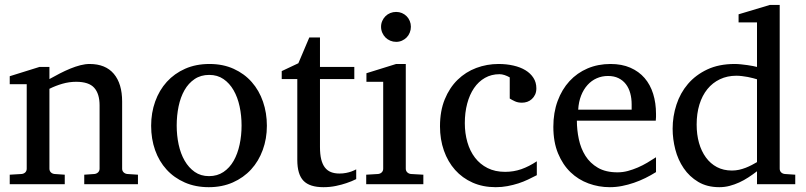

<svg xmlns="http://www.w3.org/2000/svg" viewBox="-20 -757 3314 789"><path d="M326.2 0V-39.1L368.2 -42Q377 -43 383.1 -48.8Q389.2 -54.7 389.2 -64V-324.2Q389.2 -371.6 367.2 -396.2Q345.2 -420.9 293 -420.9Q264.2 -420.9 236.3 -412.8Q208.5 -404.8 183.1 -392.1V-64Q183.1 -54.7 189 -48.8Q194.8 -43 204.1 -42L246.1 -39.1V0H20V-39.1L68.8 -42Q78.1 -43 84 -48.8Q89.8 -54.7 89.8 -64V-411.1H20V-443.8L142.1 -481.9H183.1V-432.1Q204.1 -443.8 225.8 -455.1Q247.6 -466.3 269 -475.1Q290.5 -483.9 310.5 -489Q330.6 -494.1 348.1 -494.1Q413.6 -494.1 447.8 -453.6Q481.9 -413.1 481.9 -339.8V-64Q481.9 -54.7 488 -48.8Q494.1 -43 502.9 -42L546.9 -39.1V0Z M972.7 -241.2Q972.7 -282.2 964.6 -319.8Q956.5 -357.4 939.9 -386.2Q923.3 -415 898.4 -432.1Q873.5 -449.2 839.8 -449.2Q805.2 -449.2 779.8 -432.1Q754.4 -415 738 -386.2Q721.7 -357.4 713.9 -319.8Q706.1 -282.2 706.1 -241.2Q706.1 -200.7 714.1 -163.1Q722.2 -125.5 738.8 -96.7Q755.4 -67.9 780.3 -50.5Q805.2 -33.2 838.9 -33.2Q873 -33.2 898.4 -50.3Q923.8 -67.4 940.2 -96.2Q956.5 -125 964.6 -162.6Q972.7 -200.2 972.7 -241.2ZM1076.7 -240.2Q1076.7 -187 1059.8 -140.9Q1043 -94.7 1012 -60.8Q981 -26.9 936.8 -7.3Q892.6 12.2 837.9 12.2Q783.2 12.2 739.3 -7.1Q695.3 -26.4 664.6 -60.1Q633.8 -93.8 617.4 -139.9Q601.1 -186 601.1 -240.2Q601.1 -293.5 617.7 -339.8Q634.3 -386.2 665.5 -420.7Q696.8 -455.1 741 -474.6Q785.2 -494.1 840.8 -494.1Q896.5 -494.1 940.4 -474.1Q984.4 -454.1 1014.6 -419.7Q1044.9 -385.3 1060.8 -339.1Q1076.7 -293 1076.7 -240.2Z M1443.8 -21Q1425.3 -11.7 1403.3 -4.4Q1384.8 2 1360.4 7.1Q1335.9 12.2 1309.1 12.2Q1252.4 12.2 1227.1 -14.2Q1201.7 -40.5 1201.7 -100.1V-432.1H1137.7V-464.8L1206.1 -497.1L1251 -603H1294.9V-481.9H1436V-432.1H1294.9V-152.8Q1294.9 -123 1300 -102.3Q1305.2 -81.5 1315.2 -68.6Q1325.2 -55.7 1340.1 -49.8Q1355 -43.9 1375 -43.9Q1389.6 -43.9 1402.1 -46.4Q1414.6 -48.8 1423.8 -52.2Q1434.6 -56.2 1443.8 -61Z M1484.9 0V-39.1L1533.7 -42Q1543 -43 1548.8 -48.8Q1554.7 -54.7 1554.7 -64V-420.9H1485.8V-456.1L1607.9 -494.1H1647.5V-64Q1647.5 -54.7 1653.6 -48.8Q1659.7 -43 1668.5 -42L1719.7 -39.1V0ZM1668.5 -647Q1668.5 -634.3 1663.8 -622.8Q1659.2 -611.3 1650.9 -603Q1642.6 -594.7 1631.6 -589.8Q1620.6 -585 1607.9 -585Q1595.2 -585 1583.7 -589.8Q1572.3 -594.7 1564 -603Q1555.7 -611.3 1550.8 -622.8Q1545.9 -634.3 1545.9 -647Q1545.9 -659.7 1550.8 -670.9Q1555.7 -682.1 1564 -690.4Q1572.3 -698.7 1583.7 -703.4Q1595.2 -708 1607.9 -708Q1620.6 -708 1631.6 -703.4Q1642.6 -698.7 1650.9 -690.4Q1659.2 -682.1 1663.8 -670.9Q1668.5 -659.7 1668.5 -647Z M2186 -37.1Q2168.9 -28.3 2150.1 -19.3Q2131.3 -10.3 2110.1 -3.4Q2088.9 3.4 2065.7 7.8Q2042.5 12.2 2017.1 12.2Q1964.4 12.2 1922.1 -6.6Q1879.9 -25.4 1850.1 -58.8Q1820.3 -92.3 1804.2 -138.2Q1788.1 -184.1 1788.1 -237.8Q1788.1 -300.8 1807.6 -348.6Q1827.1 -396.5 1860.4 -429Q1893.6 -461.4 1937.3 -477.8Q1981 -494.1 2028.8 -494.1Q2061.5 -494.1 2090.1 -487.5Q2118.7 -481 2139.4 -468.3Q2160.2 -455.6 2172.1 -437Q2184.1 -418.5 2184.1 -394Q2184.1 -379.4 2179 -368.4Q2173.8 -357.4 2165.5 -349.9Q2157.2 -342.3 2146.7 -338.6Q2136.2 -335 2125 -335Q2108.4 -335 2096.2 -340.6Q2084 -346.2 2074.7 -352.1V-439Q2064.5 -444.8 2053.5 -448.5Q2042.5 -452.1 2032.7 -452.1Q1999.5 -452.1 1972.9 -437Q1946.3 -421.9 1928 -395Q1909.7 -368.2 1899.9 -331.3Q1890.1 -294.4 1890.1 -251Q1890.1 -209.5 1900.6 -172.9Q1911.1 -136.2 1931.9 -109.1Q1952.6 -82 1983.6 -66.4Q2014.6 -50.8 2055.7 -50.8Q2090.8 -50.8 2122.3 -61.8Q2153.8 -72.8 2186 -94.2Z M2675.8 -49.8Q2654.8 -36.6 2632.1 -25.4Q2609.4 -14.2 2585.2 -5.9Q2561 2.4 2536.1 7.3Q2511.2 12.2 2485.8 12.2Q2440.4 12.2 2398.4 -3.2Q2356.4 -18.6 2324.5 -49.3Q2292.5 -80.1 2273.2 -126.7Q2253.9 -173.3 2253.9 -235.8Q2253.9 -294.4 2271.5 -342Q2289.1 -389.6 2320.3 -423.6Q2351.6 -457.5 2394.5 -475.8Q2437.5 -494.1 2488.8 -494.1Q2535.2 -494.1 2570.3 -478.8Q2605.5 -463.4 2628.9 -436.3Q2652.3 -409.2 2664.1 -371.3Q2675.8 -333.5 2675.8 -289.1V-275.9Q2675.8 -268.1 2674.8 -261.2H2350.6Q2350.6 -223.1 2358.6 -185.1Q2366.7 -147 2385.7 -116.7Q2404.8 -86.4 2437 -67.6Q2469.2 -48.8 2517.6 -48.8Q2539.1 -48.8 2560.1 -54.4Q2581.1 -60.1 2601.3 -68.8Q2621.6 -77.6 2640.1 -88.6Q2658.7 -99.6 2675.8 -110.8ZM2575.7 -328.1Q2575.7 -353 2569.8 -374.3Q2564 -395.5 2552 -411.1Q2540 -426.8 2521.7 -435.8Q2503.4 -444.8 2478.5 -444.8Q2453.6 -444.8 2432.1 -435.3Q2410.6 -425.8 2394.3 -407.7Q2377.9 -389.6 2367.9 -364Q2357.9 -338.4 2356 -306.2H2575.7Z M3090.8 -431.2Q3084.5 -433.1 3074.5 -435.8Q3064.5 -438.5 3053 -440.7Q3041.5 -442.9 3029.1 -444.3Q3016.6 -445.8 3005.9 -445.8Q2968.8 -445.8 2938.5 -431.4Q2908.2 -417 2887 -390.9Q2865.7 -364.7 2854.2 -327.6Q2842.8 -290.5 2842.8 -245.1Q2842.8 -204.1 2852.5 -169.7Q2862.3 -135.3 2880.9 -109.9Q2899.4 -84.5 2926.3 -70.3Q2953.1 -56.2 2987.8 -56.2Q3002.9 -56.2 3017.1 -59.3Q3031.2 -62.5 3044.4 -67.6Q3057.6 -72.8 3069.3 -78.9Q3081.1 -85 3090.8 -90.8ZM3090.8 0V-53.2Q3073.7 -40 3055.4 -28.1Q3037.1 -16.1 3017.8 -7.3Q2998.5 1.5 2978.3 6.8Q2958 12.2 2936 12.2Q2885.7 12.2 2849.4 -9.5Q2813 -31.2 2789.6 -65.7Q2766.1 -100.1 2755.1 -142.8Q2744.1 -185.5 2744.1 -228Q2744.1 -278.8 2759.8 -326.9Q2775.4 -375 2807.1 -412.1Q2838.9 -449.2 2886.7 -471.7Q2934.6 -494.1 2999 -494.1Q3010.7 -494.1 3024.4 -492.7Q3038.1 -491.2 3051 -489.5Q3064 -487.8 3074.5 -485.6Q3085 -483.4 3090.8 -481.9V-665H3015.1V-698.2L3144 -736.8H3184.1V-64Q3184.1 -54.7 3189.9 -48.8Q3195.8 -43 3205.1 -42L3248 -39.1V0Z"/></svg>

Font: BabelStone Ogham Pictish
Style: Bold
Weight: 700
Designer: Andrew West
Foundry: BabelStone
Version: Version 1.02 March 14, 2022